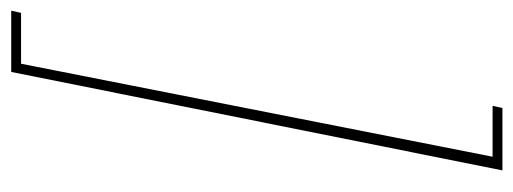

<svg xmlns="http://www.w3.org/2000/svg" viewBox="-314 -486 938 351"><g transform="rotate(-90 155.5 -311.0)"><path d="M19 138 199 -760H311L307 -742H214L44 120H137L133 138Z"/></g></svg>

Font: IBM Plex Sans Cond Thin
Style: Italic
Weight: 100
Width: 3
Italic angle: -11°
Designer: Mike Abbink, Paul van der Laan, Pieter van Rosmalen
Foundry: Bold Monday
Version: Version 1.3